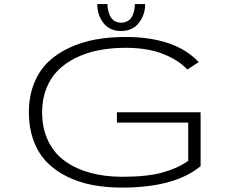

<svg xmlns="http://www.w3.org/2000/svg" viewBox="-20 -882 1090 914"><path d="M671 -862.5Q671 -811.5 641 -773Q611 -734.5 556 -734.5Q501.5 -734.5 472.2 -772.8Q443 -811 443 -862.5H491.5Q491.5 -850 494 -837Q496.5 -824 502.8 -808.8Q509 -793.5 523 -783.8Q537 -774 557 -774Q573 -774 585.5 -780.8Q598 -787.5 604.8 -797.2Q611.5 -807 615.5 -820Q619.5 -833 620.8 -843Q622 -853 622 -862.5ZM935 -347.5V-91Q811.5 11 561.5 11Q486 11 421 -1.2Q356 -13.5 299.5 -41.2Q243 -69 203 -110Q163 -151 140.2 -211.8Q117.5 -272.5 117.5 -348Q117.5 -423.5 141.8 -484.2Q166 -545 208 -585.8Q250 -626.5 308.8 -654Q367.5 -681.5 434.2 -693.8Q501 -706 577 -706Q813.5 -706 926 -586.5L872 -551Q827.5 -598 753.8 -626.2Q680 -654.5 577 -654.5Q510.5 -654.5 452 -643.2Q393.5 -632 343.2 -607.8Q293 -583.5 257 -548Q221 -512.5 200.8 -461.2Q180.5 -410 180.5 -348Q180.5 -270.5 209.5 -210.8Q238.5 -151 290.5 -114.2Q342.5 -77.5 410.8 -59Q479 -40.5 561.5 -40.5Q681 -40.5 753.8 -60.8Q826.5 -81 876 -116.5V-298.5H536.5V-347.5Z"/></svg>

Font: League Mono Extended UltraLight
Style: Regular
Weight: 200
Width: 9
Designer: Tyler Finck
Foundry: The League of Moveable Type / Tyler Finck
Version: Version 2.210